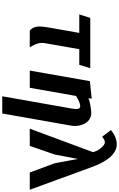

<svg xmlns="http://www.w3.org/2000/svg" viewBox="312 -1142 1080 1745"><g transform="rotate(90 852.5 -270.0)"><path d="M427.5 -450 373.5 -142Q370.5 -125 370.5 -110Q370.5 -95 374.5 -78.8Q378.5 -62.5 387 -43.8Q395.5 -25 409.5 0H258.5Q243 -12.5 234.5 -28.8Q226 -45 223 -65Q220 -85 221.8 -108.5Q223.5 -132 228.5 -160L279.5 -450H112L143 -550H600.5L569.5 -450Z M778.5 0H622L718 -546.5L877.5 -563L872.5 -533.5Q898.5 -543.5 929.2 -549.2Q960 -555 991 -558Q1020.5 -561 1042.8 -553Q1065 -545 1080.8 -530.2Q1096.5 -515.5 1106.2 -495.2Q1116 -475 1120.8 -452.8Q1125.5 -430.5 1125.2 -408.5Q1125 -386.5 1121 -368L1012 250H855.5L967 -380.5Q974 -421.5 969.5 -440Q965 -458.5 943 -458.5Q934.5 -458.5 923.5 -455.2Q912.5 -452 900.8 -446.8Q889 -441.5 876.5 -434.5Q864 -427.5 852.5 -420.5Z M1548.5 0 1464.5 -226 1425 -437.5 1385 -227 1306.5 0H1150L1363 -574Q1358.5 -596 1347.5 -615.8Q1336.5 -635.5 1323.5 -650.2Q1310.5 -665 1297.5 -673.8Q1284.5 -682.5 1276 -682.5Q1269 -682.5 1263.2 -681.2Q1257.5 -680 1251.5 -677Q1245.5 -674 1238.8 -669.5Q1232 -665 1222.5 -658.5L1163 -737.5Q1192 -762.5 1224.8 -776.5Q1257.5 -790.5 1291 -790.5Q1319 -790.5 1343 -780Q1367 -769.5 1387.5 -751.5Q1408 -733.5 1425.2 -709.5Q1442.5 -685.5 1457 -658.5Q1471.5 -631.5 1483.5 -602.5Q1495.5 -573.5 1505.5 -546L1705 0Z"/></g></svg>

Font: B612
Style: Bold Italic
Weight: 700
Italic angle: -10°
Designer: Nicolas Chauveau, Thomas Paillot, Jonathan Favre-Lamarine, Jean-Luc Vinot
Foundry: AIRBUS
Version: Version 1.008